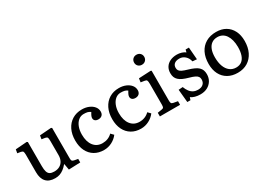

<svg xmlns="http://www.w3.org/2000/svg" viewBox="-18 -1478 3033 2217"><g transform="rotate(-30 1498.0 -369.5)"><path d="M265.1 14.2Q186 14.2 145.5 -29.5Q105 -73.2 105 -157.2V-386.2Q105 -422.4 98.9 -433.1Q92.8 -443.8 70.8 -448.2L26.9 -455.1L35.2 -502.9L186 -514.2L198.2 -506.8V-186Q198.2 -138.2 207 -110.1Q215.8 -82 236.8 -70.1Q257.8 -58.1 293.9 -58.1Q335.9 -58.1 366 -75Q396 -91.8 412.6 -123.3Q429.2 -154.8 429.2 -196.8V-386.2Q429.2 -421.4 423.6 -432.6Q418 -443.8 395 -448.2L350.1 -455.1L357.9 -502.9L509.8 -514.2L522 -506.8V-101.1Q522 -77.1 528.6 -68.6Q535.2 -60.1 554.2 -56.2L604 -46.9V0L449.2 5.9L435.1 -75.2H432.1Q406.2 -44.4 380.1 -24.7Q354 -4.9 326.2 4.6Q298.3 14.2 265.1 14.2Z M916 14.2Q844.2 14.2 791 -17.8Q737.8 -49.8 708.7 -108.4Q679.7 -167 679.7 -247.1Q679.7 -330.1 710.2 -391.6Q740.7 -453.1 795.7 -487.1Q850.6 -521 923.8 -521Q974.6 -521 1015.1 -503.9Q1055.7 -486.8 1079.3 -457.5Q1103 -428.2 1103 -390.1Q1103 -370.1 1095 -355.5Q1086.9 -340.8 1071.8 -333Q1056.6 -325.2 1036.6 -325.2Q1008.8 -325.2 993.4 -338.1Q978 -351.1 978 -373Q978 -385.3 983.9 -400.1Q989.7 -415 1005.9 -440.9Q986.8 -455.1 966.8 -460Q946.8 -464.8 916 -464.8Q877 -464.8 846.4 -439.9Q815.9 -415 798.3 -370.6Q780.8 -326.2 780.8 -268.1Q780.8 -172.9 823.7 -117.9Q866.7 -63 940.9 -63Q979 -63 1012 -76.4Q1044.9 -89.8 1069.8 -115.2L1104 -80.1Q1071.8 -37.1 1022 -11.5Q972.2 14.2 916 14.2Z M1409.7 14.2Q1337.9 14.2 1284.7 -17.8Q1231.4 -49.8 1202.4 -108.4Q1173.3 -167 1173.3 -247.1Q1173.3 -330.1 1203.9 -391.6Q1234.4 -453.1 1289.3 -487.1Q1344.2 -521 1417.5 -521Q1468.3 -521 1508.8 -503.9Q1549.3 -486.8 1573 -457.5Q1596.7 -428.2 1596.7 -390.1Q1596.7 -370.1 1588.6 -355.5Q1580.6 -340.8 1565.4 -333Q1550.3 -325.2 1530.3 -325.2Q1502.4 -325.2 1487.1 -338.1Q1471.7 -351.1 1471.7 -373Q1471.7 -385.3 1477.5 -400.1Q1483.4 -415 1499.5 -440.9Q1480.5 -455.1 1460.4 -460Q1440.4 -464.8 1409.7 -464.8Q1370.6 -464.8 1340.1 -439.9Q1309.6 -415 1292 -370.6Q1274.4 -326.2 1274.4 -268.1Q1274.4 -172.9 1317.4 -117.9Q1360.4 -63 1434.6 -63Q1472.7 -63 1505.6 -76.4Q1538.6 -89.8 1563.5 -115.2L1597.7 -80.1Q1565.4 -37.1 1515.6 -11.5Q1465.8 14.2 1409.7 14.2Z M1666 0V-48.8L1723.1 -58.1Q1743.2 -61 1748.5 -71Q1753.9 -81.1 1753.9 -108.9V-381.8Q1753.9 -418 1747.6 -429.9Q1741.2 -441.9 1717.8 -444.8L1669.9 -452.1L1676.8 -502L1835 -509.8L1847.2 -504.9V-105Q1847.2 -85.9 1852.1 -74Q1856.9 -62 1878.9 -58.1L1935.1 -47.9V0ZM1786.1 -620.1Q1757.3 -620.1 1738 -638.7Q1718.8 -657.2 1718.8 -686Q1718.8 -714.8 1737.8 -733.9Q1756.8 -752.9 1786.1 -752.9Q1815.9 -752.9 1835 -734.4Q1854 -715.8 1854 -687Q1854 -658.2 1835 -639.2Q1815.9 -620.1 1786.1 -620.1Z M2023.4 14.2 2007.3 -158.2 2063.5 -162.1Q2077.6 -124 2097.7 -97.9Q2117.7 -71.8 2144.5 -58.8Q2171.4 -45.9 2203.6 -45.9Q2247.6 -45.9 2272.5 -68.4Q2297.4 -90.8 2297.4 -129.9Q2297.4 -151.9 2286.9 -167Q2276.4 -182.1 2251 -194.6Q2225.6 -207 2180.7 -219.2Q2136.7 -231.4 2105.7 -245.6Q2074.7 -259.8 2055.7 -277.8Q2036.6 -295.9 2028.1 -318.4Q2019.5 -340.8 2019.5 -371.1Q2019.5 -417 2040.5 -450.4Q2061.5 -483.9 2100.6 -502.4Q2139.6 -521 2191.4 -521Q2222.2 -521 2252.9 -511.5Q2283.7 -502 2301.3 -486.8L2309.6 -521H2353.5L2366.7 -357.9L2309.6 -362.8Q2299.8 -409.7 2267.6 -438.2Q2235.4 -466.8 2193.4 -466.8Q2150.4 -466.8 2127 -448Q2103.5 -429.2 2103.5 -394Q2103.5 -373 2113.5 -357.9Q2123.5 -342.8 2148.9 -330.8Q2174.3 -318.8 2218.3 -306.2Q2263.2 -293 2294.4 -278.6Q2325.7 -264.2 2344.5 -246.1Q2363.3 -228 2371.8 -205.1Q2380.4 -182.1 2380.4 -151.9Q2380.4 -103 2357.4 -65.4Q2334.5 -27.8 2294.4 -6.8Q2254.4 14.2 2201.7 14.2Q2162.6 14.2 2130.1 5.1Q2097.7 -3.9 2076.7 -20L2065.4 14.2Z M2699.2 14.2Q2625 14.2 2570.1 -17.3Q2515.1 -48.8 2485.6 -106.4Q2456.1 -164.1 2456.1 -242.2Q2456.1 -328.1 2487.1 -390.6Q2518.1 -453.1 2576.2 -487.1Q2634.3 -521 2713.4 -521Q2786.6 -521 2839.4 -490Q2892.1 -459 2921.1 -402.1Q2950.2 -345.2 2950.2 -267.1Q2950.2 -182.1 2919.2 -118.7Q2888.2 -55.2 2832.3 -20.5Q2776.4 14.2 2699.2 14.2ZM2713.4 -47.9Q2757.3 -47.9 2787.4 -70.3Q2817.4 -92.8 2832.8 -137Q2848.1 -181.2 2848.1 -243.2Q2848.1 -293.9 2837.6 -334.5Q2827.1 -375 2807.6 -403.6Q2788.1 -432.1 2760 -447Q2731.9 -461.9 2697.3 -461.9Q2652.3 -461.9 2621.3 -439.9Q2590.3 -418 2573.7 -376Q2557.1 -334 2557.1 -272Q2557.1 -202.1 2576.2 -152.1Q2595.2 -102.1 2630.4 -75Q2665.5 -47.9 2713.4 -47.9Z"/></g></svg>

Font: Literata
Style: Regular
Weight: 400
Designer: Latin by Veronika Burian and Jose Scaglione. Greek by Irene Vlachou. Cyrillic by Vera Evstafieva.
Foundry: TypeTogether
Version: Version 3.002